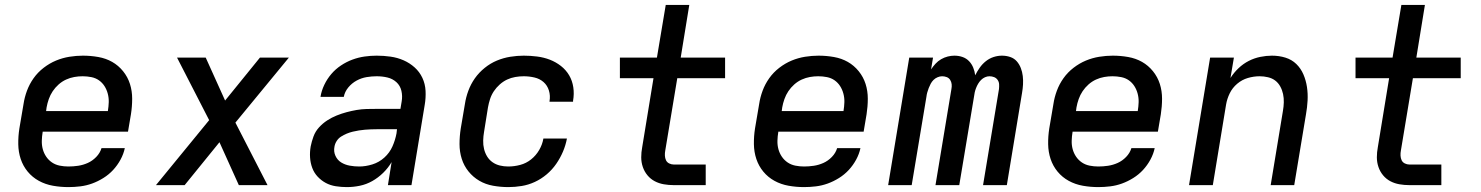

<svg xmlns="http://www.w3.org/2000/svg" viewBox="-20 -755 6040 783"><path d="M259 8Q227 8 196 2.5Q165 -3 138.5 -17.5Q112 -32 93 -55Q74 -78 64.5 -106.5Q55 -135 54.5 -167Q54 -199 59 -231L76 -331Q80 -358 90 -385Q100 -412 117 -436Q134 -460 158 -478.5Q182 -497 208.5 -508Q235 -519 263 -523.5Q291 -528 318 -528Q350 -528 381 -522.5Q412 -517 437.5 -502.5Q463 -488 482 -464.5Q501 -441 510 -412.5Q519 -384 519 -352.5Q519 -321 514 -289L502 -218H154V-217Q151 -199 150.5 -181Q150 -163 154.5 -146.5Q159 -130 168.5 -116Q178 -102 192 -92.5Q206 -83 223.5 -79.5Q241 -76 259 -76Q279 -76 299 -79Q319 -82 338 -90.5Q357 -99 372.5 -115Q388 -131 394 -151H489Q484 -127 471.5 -104Q459 -81 441.5 -62Q424 -43 401.5 -29Q379 -15 355.5 -6.5Q332 2 307.5 5Q283 8 259 8ZM420 -302V-303Q423 -321 423.5 -338.5Q424 -356 419.5 -373Q415 -390 406 -404Q397 -418 383.5 -427.5Q370 -437 352.5 -440.5Q335 -444 317 -444Q300 -444 283 -441Q266 -438 249.5 -430.5Q233 -423 219 -410.5Q205 -398 195 -383Q185 -368 179 -351Q173 -334 170 -317L168 -302Z M616 0 833 -265 702 -520H819L898 -345L1040 -520H1158L940 -255L1071 0H954L875 -175L733 0Z M1395 8Q1395 8 1395 8Q1395 8 1395 8H1394Q1372 8 1349.5 4.5Q1327 1 1308.5 -9Q1290 -19 1275.5 -34.5Q1261 -50 1253.5 -70Q1246 -90 1244.5 -112.5Q1243 -135 1247 -158Q1251 -178 1258.5 -198.5Q1266 -219 1281 -235.5Q1296 -252 1314.5 -264Q1333 -276 1353 -284Q1373 -292 1393.5 -297.5Q1414 -303 1434.5 -306.5Q1455 -310 1475.5 -310.5Q1496 -311 1517 -311H1613L1618 -341Q1622 -363 1617 -384.5Q1612 -406 1596.5 -420Q1581 -434 1560 -439Q1539 -444 1516 -444Q1496 -444 1475 -440.5Q1454 -437 1434.5 -426.5Q1415 -416 1400.5 -398.5Q1386 -381 1382 -360H1287Q1291 -385 1302.5 -409Q1314 -433 1331 -453Q1348 -473 1370.5 -488Q1393 -503 1417.5 -512Q1442 -521 1467 -524.5Q1492 -528 1516 -528Q1545 -528 1573 -524Q1601 -520 1626 -509Q1651 -498 1671 -480Q1691 -462 1702.5 -437.5Q1714 -413 1715.5 -384.5Q1717 -356 1712 -327L1658 0H1562L1577 -94Q1563 -70 1542.5 -50Q1522 -30 1498 -16.5Q1474 -3 1447.5 2.5Q1421 8 1395 8ZM1445 -76Q1471 -76 1498.5 -84.5Q1526 -93 1547.5 -112.5Q1569 -132 1580.5 -158Q1592 -184 1597 -211L1599 -228H1517Q1505 -228 1492.5 -227.5Q1480 -227 1468 -226Q1456 -225 1443.5 -223Q1431 -221 1418.5 -218Q1406 -215 1394 -210Q1382 -205 1371 -198Q1360 -191 1353 -180Q1346 -169 1344 -157Q1340 -137 1348 -119.5Q1356 -102 1371.5 -92.5Q1387 -83 1406 -79.5Q1425 -76 1445 -76Z M2053 8Q2022 8 1991 2.5Q1960 -3 1934.5 -18Q1909 -33 1890.5 -56Q1872 -79 1863 -107.5Q1854 -136 1854 -167.5Q1854 -199 1859 -231L1876 -331Q1880 -358 1890 -385Q1900 -412 1916.5 -435.5Q1933 -459 1956.5 -478Q1980 -497 2006.5 -508Q2033 -519 2061 -523.5Q2089 -528 2116 -528Q2143 -528 2170.5 -524.5Q2198 -521 2222.5 -511.5Q2247 -502 2267.5 -486Q2288 -470 2301 -448Q2314 -426 2318 -399Q2322 -372 2317 -344Q2317 -343 2317 -342Q2317 -341 2317 -340H2221Q2221 -341 2221 -341.5Q2221 -342 2221 -342Q2225 -365 2218.5 -386Q2212 -407 2196.5 -420.5Q2181 -434 2159.5 -439Q2138 -444 2116 -444Q2099 -444 2081.5 -441Q2064 -438 2048 -430.5Q2032 -423 2018 -410.5Q2004 -398 1994 -383Q1984 -368 1978.5 -351Q1973 -334 1970 -317L1954 -217Q1951 -200 1950.5 -182Q1950 -164 1954 -147.5Q1958 -131 1966.5 -117Q1975 -103 1988.5 -93.5Q2002 -84 2018.5 -80Q2035 -76 2053 -76Q2077 -76 2101.5 -82.5Q2126 -89 2146 -105Q2166 -121 2179 -143.5Q2192 -166 2196 -190H2292Q2287 -163 2276 -137Q2265 -111 2248.5 -87Q2232 -63 2209.5 -44Q2187 -25 2161 -13Q2135 -1 2107.5 3.5Q2080 8 2053 8Z M2728 0Q2707 0 2687 -3.5Q2667 -7 2650 -16Q2633 -25 2620.5 -40Q2608 -55 2601.5 -74Q2595 -93 2595 -113.5Q2595 -134 2599 -155L2645 -436H2508V-520H2659L2695 -735H2791L2756 -520H2937V-436H2742L2693 -141Q2691 -131 2691.5 -120.5Q2692 -110 2696 -101.5Q2700 -93 2709 -88.5Q2718 -84 2728 -84H2858V0Z M3259 8Q3227 8 3196 2.5Q3165 -3 3138.5 -17.5Q3112 -32 3093 -55Q3074 -78 3064.5 -106.5Q3055 -135 3054.5 -167Q3054 -199 3059 -231L3076 -331Q3080 -358 3090 -385Q3100 -412 3117 -436Q3134 -460 3158 -478.5Q3182 -497 3208.5 -508Q3235 -519 3263 -523.5Q3291 -528 3318 -528Q3350 -528 3381 -522.5Q3412 -517 3437.5 -502.5Q3463 -488 3482 -464.5Q3501 -441 3510 -412.5Q3519 -384 3519 -352.5Q3519 -321 3514 -289L3502 -218H3154V-217Q3151 -199 3150.5 -181Q3150 -163 3154.5 -146.5Q3159 -130 3168.5 -116Q3178 -102 3192 -92.5Q3206 -83 3223.5 -79.5Q3241 -76 3259 -76Q3279 -76 3299 -79Q3319 -82 3338 -90.5Q3357 -99 3372.5 -115Q3388 -131 3394 -151H3489Q3484 -127 3471.5 -104Q3459 -81 3441.5 -62Q3424 -43 3401.5 -29Q3379 -15 3355.5 -6.5Q3332 2 3307.5 5Q3283 8 3259 8ZM3420 -302V-303Q3423 -321 3423.5 -338.5Q3424 -356 3419.5 -373Q3415 -390 3406 -404Q3397 -418 3383.5 -427.5Q3370 -437 3352.5 -440.5Q3335 -444 3317 -444Q3300 -444 3283 -441Q3266 -438 3249.5 -430.5Q3233 -423 3219 -410.5Q3205 -398 3195 -383Q3185 -368 3179 -351Q3173 -334 3170 -317L3168 -302Z M3602 0 3688 -520H3785L3777 -472Q3785 -484 3795 -495Q3805 -506 3818 -513.5Q3831 -521 3845 -524.5Q3859 -528 3872 -528Q3872 -528 3872 -528Q3872 -528 3872 -528Q3890 -528 3905.5 -522.5Q3921 -517 3932 -505.5Q3943 -494 3949 -479Q3955 -464 3957 -448Q3965 -464 3975.5 -479Q3986 -494 4000.5 -505.5Q4015 -517 4032 -522.5Q4049 -528 4066 -528Q4066 -528 4066 -528Q4066 -528 4066 -528Q4084 -528 4100 -522.5Q4116 -517 4126.5 -505Q4137 -493 4143 -477.5Q4149 -462 4151 -445Q4153 -428 4152 -410.5Q4151 -393 4148 -376L4086 0H3989L4054 -392Q4055 -402 4054.5 -411.5Q4054 -421 4048.5 -429Q4043 -437 4034 -440.5Q4025 -444 4015 -444Q4006 -444 3997 -440Q3988 -436 3981 -429Q3974 -422 3969 -413.5Q3964 -405 3960.5 -396Q3957 -387 3955 -378Q3953 -369 3952 -360L3892 0H3795L3860 -392Q3862 -402 3861 -411.5Q3860 -421 3855 -429Q3850 -437 3841 -440.5Q3832 -444 3822 -444Q3813 -444 3803.5 -440Q3794 -436 3787 -429Q3780 -422 3775.5 -413.5Q3771 -405 3767.5 -396Q3764 -387 3761.5 -378Q3759 -369 3758 -360L3698 0Z M4459 8Q4427 8 4396 2.5Q4365 -3 4338.5 -17.5Q4312 -32 4293 -55Q4274 -78 4264.5 -106.5Q4255 -135 4254.5 -167Q4254 -199 4259 -231L4276 -331Q4280 -358 4290 -385Q4300 -412 4317 -436Q4334 -460 4358 -478.5Q4382 -497 4408.5 -508Q4435 -519 4463 -523.5Q4491 -528 4518 -528Q4550 -528 4581 -522.5Q4612 -517 4637.5 -502.5Q4663 -488 4682 -464.5Q4701 -441 4710 -412.5Q4719 -384 4719 -352.5Q4719 -321 4714 -289L4702 -218H4354V-217Q4351 -199 4350.5 -181Q4350 -163 4354.5 -146.5Q4359 -130 4368.5 -116Q4378 -102 4392 -92.5Q4406 -83 4423.5 -79.5Q4441 -76 4459 -76Q4479 -76 4499 -79Q4519 -82 4538 -90.5Q4557 -99 4572.5 -115Q4588 -131 4594 -151H4689Q4684 -127 4671.5 -104Q4659 -81 4641.5 -62Q4624 -43 4601.5 -29Q4579 -15 4555.5 -6.5Q4532 2 4507.5 5Q4483 8 4459 8ZM4620 -302V-303Q4623 -321 4623.5 -338.5Q4624 -356 4619.5 -373Q4615 -390 4606 -404Q4597 -418 4583.5 -427.5Q4570 -437 4552.5 -440.5Q4535 -444 4517 -444Q4500 -444 4483 -441Q4466 -438 4449.5 -430.5Q4433 -423 4419 -410.5Q4405 -398 4395 -383Q4385 -368 4379 -351Q4373 -334 4370 -317L4368 -302Z M4829 0 4915 -520H5012L4998 -437Q5012 -459 5031 -477Q5050 -495 5072.5 -506.5Q5095 -518 5119.5 -523Q5144 -528 5167 -528Q5196 -528 5222 -520Q5248 -512 5266.5 -494Q5285 -476 5295.5 -451.5Q5306 -427 5310 -400Q5314 -373 5312.5 -345Q5311 -317 5306 -289L5258 0H5162L5212 -303Q5215 -320 5215.5 -337.5Q5216 -355 5212.5 -371.5Q5209 -388 5201 -402.5Q5193 -417 5180.5 -426.5Q5168 -436 5151 -440Q5134 -444 5117 -444Q5093 -444 5069 -437Q5045 -430 5025.5 -413.5Q5006 -397 4995 -374.5Q4984 -352 4980 -328L4926 0Z M5728 0Q5707 0 5687 -3.5Q5667 -7 5650 -16Q5633 -25 5620.5 -40Q5608 -55 5601.5 -74Q5595 -93 5595 -113.5Q5595 -134 5599 -155L5645 -436H5508V-520H5659L5695 -735H5791L5756 -520H5937V-436H5742L5693 -141Q5691 -131 5691.5 -120.5Q5692 -110 5696 -101.5Q5700 -93 5709 -88.5Q5718 -84 5728 -84H5858V0Z"/></svg>

Font: Iosevka SS04 Md Ex Obl
Style: Regular
Weight: 500
Width: 7
Italic angle: -9°
Monospace: yes
Designer: Belleve Invis
Foundry: Belleve Invis
Version: Version 19.0.0; ttfautohint (v1.8.4)